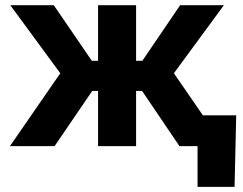

<svg xmlns="http://www.w3.org/2000/svg" viewBox="-20 -561 931 737"><path d="M18.1 0 211.4 -279.8 19.5 -541H186.5L332.5 -327.6H356.4V-541H502.4V-327.6H526.4L671.4 -541H839.4L647.5 -279.8L840.3 0H668.9L525.4 -211.9H502.4V0H356.4V-211.9H334L189.5 0ZM738.3 156.2V0H696.3V-118.2H886.7L880.4 156.2Z"/></svg>

Font: Inter 17pt
Style: Bold
Weight: 700
Version: Version 4.001;git-66647c0bb